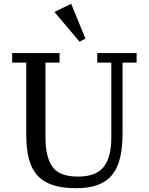

<svg xmlns="http://www.w3.org/2000/svg" viewBox="-20 -977 781 1009"><path d="M381 12Q310 12 260.5 -3.5Q211 -19 179 -52.5Q147 -86 132.5 -139.5Q118 -193 118 -269V-648H44V-698H293V-648H219V-255Q219 -151 256 -100Q293 -49 389 -49Q485 -49 525 -100Q565 -151 565 -255V-648H491V-698H698V-648H624V-279Q624 -204 611.5 -149.5Q599 -95 570 -59Q541 -23 494.5 -5.5Q448 12 381 12ZM266 -914 354 -957 429 -774 398 -758Z"/></svg>

Font: IBM Plex Serif Text
Style: Regular
Weight: 450
Designer: Mike Abbink, Paul van der Laan, Pieter van Rosmalen
Foundry: Bold Monday
Version: Version 3.001